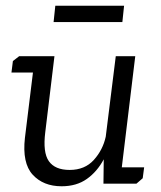

<svg xmlns="http://www.w3.org/2000/svg" viewBox="-20 -641 562 670"><path d="M173 -621H413L407 -564H167ZM483 -57 478 -19 456 0H341L342 -85Q319 -42 283 -16.5Q247 9 195 9Q131 9 94 -31.5Q57 -72 67 -160L95 -388H20L25 -428L47 -445H170L138 -180Q129 -109 150.5 -78.5Q172 -48 223 -48Q276 -48 307.5 -83Q339 -118 349 -164L384 -445H452L405 -57Z"/></svg>

Font: Zilla Slab Regular
Style: Italic
Weight: 400
Italic angle: -6°
Designer: Typotheque.com
Foundry: Typotheque type foundry
Version: Version 1.1; 2017; ttfautohint (v1.6)